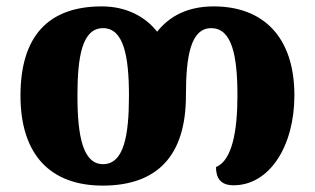

<svg xmlns="http://www.w3.org/2000/svg" viewBox="-20 -570 983 600"><path d="M301 10C471 10 561 -83 561 -271C561 -395 576 -482 640 -482C705 -482 722 -396 722 -271C722 -160 705 -68 655 -48C655 -15 668 9 710 9C822 9 900 -113 900 -272C900 -454 803 -550 648 -550C568 -550 511 -521 471 -471C433 -519 374 -550 298 -550C132 -550 44 -458 44 -271C44 -86 138 10 301 10ZM302 -57C239 -57 222 -145 222 -271C222 -394 237 -482 302 -482C366 -482 383 -396 383 -271C383 -146 367 -57 302 -57Z"/></svg>

Font: Noto Serif Georgian Extra
Style: Regular
Weight: 800
Designer: Monotype Design Team
Foundry: Monotype Imaging Inc.
Version: Version 1.901